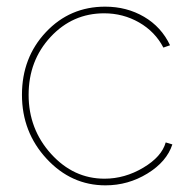

<svg xmlns="http://www.w3.org/2000/svg" viewBox="-20 -547 578 577"><path d="M297 10Q194 10 120 -70Q46 -150 46 -262Q46 -374 118 -450.5Q190 -527 296 -527Q361 -527 413 -496.5Q465 -466 491 -411L471 -404Q446 -452 398 -479.5Q350 -507 293 -507Q198 -507 132 -436Q66 -365 66 -262Q66 -159 133.5 -84.5Q201 -10 294 -10Q355 -10 410.5 -43Q466 -76 478 -119L498 -113Q481 -61 423 -25.5Q365 10 297 10Z"/></svg>

Font: Raleway-v4020 Thin
Style: Regular
Weight: 250
Designer: Matt McInerney, Pablo Impallari, Rodrigo Fuenzalida
Foundry: Matt McInerney, Pablo Impallari, Rodrigo Fuenzalida
Version: Version 4.020;PS 004.020;hotconv 1.0.88;makeotf.lib2.5.64775